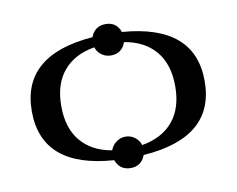

<svg xmlns="http://www.w3.org/2000/svg" viewBox="-63 -562 848 687"><g transform="rotate(-10 361.0 -218.5)"><path d="M46 -218Q46 -422 306 -442Q320 -480 360 -480Q399 -480 413 -442Q674 -422 674 -218Q674 -13 413 5Q399 43 360 43Q320 43 306 5Q46 -13 46 -218ZM414 -405Q400 -366 360 -366Q341 -366 326 -377Q311 -388 306 -405Q233 -393 193 -345.5Q153 -298 153 -218Q153 -138 193 -90.5Q233 -43 305 -31Q311 -48 326 -59.5Q341 -71 360 -71Q379 -71 394 -59.5Q409 -48 414 -31Q487 -43 527 -90.5Q567 -138 567 -218Q567 -298 527 -345.5Q487 -393 414 -405Z"/></g></svg>

Font: Triodion Unicode
Style: Normal
Weight: 400
Version: Version 1.1